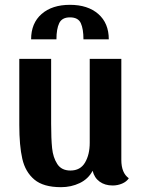

<svg xmlns="http://www.w3.org/2000/svg" viewBox="-20 -754 590 796"><path d="M514 -15Q505 -1 486.5 7Q468 15 447 15Q415 15 393 -1Q371 -17 364 -46Q346 -12 310.5 5Q275 22 233 22Q160 22 122.5 -9.5Q85 -41 72.5 -95.5Q60 -150 60 -236V-510H192V-241Q192 -179 196 -140Q200 -101 217.5 -74Q235 -47 272 -47Q313 -47 332.5 -80Q352 -113 352 -162V-510H483V-91Q483 -37 514 -15ZM270 -734Q344 -734 387.5 -696Q431 -658 431 -591H326Q326 -634 315 -658Q304 -682 270 -682Q237 -682 225.5 -658Q214 -634 214 -591H109Q109 -658 152.5 -696Q196 -734 270 -734Z"/></svg>

Font: Sansita Medium
Style: Regular
Weight: 500
Designer: Pablo Cosgaya
Foundry: Omnibus-Type
Version: Version 1.006